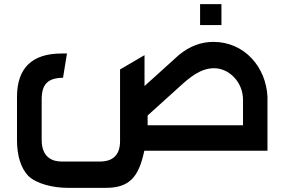

<svg xmlns="http://www.w3.org/2000/svg" viewBox="-20 -727 1370 926"><path d="M307 179H491C605 179 648 125 674 9L676 0H1270V-259C1264 -402 1160 -525 1009 -525C950 -525 894 -504 843 -462L677 -312V-461L559 -392V-46C559 19 526 52 462 52H276C234 52 181 33 181 -52V-248C181 -323 213 -351 284 -352L303 -469H277C135 -469 62 -399 62 -260V-52C62 24 80 82 116 121C156 160 237 179 307 179ZM692 -123V-170L847 -310C892 -351 946 -398 1012 -398C1086 -398 1152 -330 1152 -246V-123ZM945 -606H1048V-707H945Z"/></svg>

Font: All Genders v4
Style: Regular
Weight: 400
Designer: Rassam Alawdi
Foundry: Rassam Art
Version: Version 3.100;FEAKit 1.0